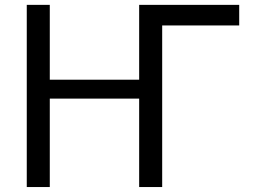

<svg xmlns="http://www.w3.org/2000/svg" viewBox="-20 -752 1040 774"><path d="M633.8 -649.4V2H541V-354.5H180.7V2H87.9V-732.4H180.7V-430.7H541V-732.4H944.3V-649.4Z"/></svg>

Font: GenEi Gothic M Regular
Style: Regular
Weight: 400
Designer: o_tamon (Modified); [Source Han Sans]
Ryoko NISHIZUKA  (kana & ideographs); Paul D. Hunt (Latin, Greek & Cyrillic); Wenl
Version: Version 1.1a;Original Version 1.004